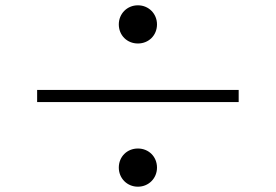

<svg xmlns="http://www.w3.org/2000/svg" viewBox="-20 -730 1040 724"><path d="M428 -638C428 -597 459 -566 500 -566C541 -566 572 -597 572 -638C572 -678 541 -710 500 -710C459 -710 428 -678 428 -638ZM880 -345V-391H120V-345ZM428 -98C428 -58 459 -26 500 -26C541 -26 572 -58 572 -98C572 -139 541 -170 500 -170C459 -170 428 -139 428 -98Z"/></svg>

Font: Noto Serif JP SemiBold
Style: Regular
Weight: 600
Designer: Ryoko NISHIZUKA 西塚涼子 (kana & ideographs); Frank Grießhammer (Latin, Greek & Cyrillic); Wenlong ZHANG 张文龙 (bopomofo); San
Foundry: Adobe
Version: Version 2.001;hotconv 1.1.0;makeotfexe 2.6.0